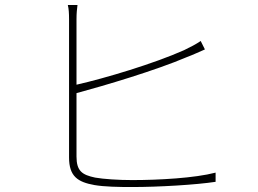

<svg xmlns="http://www.w3.org/2000/svg" viewBox="-20 -771 1040 773"><path d="M292 -751H253C257 -735 258 -717 258 -693C258 -648 258 -215 258 -137C258 -61 293 -38 360 -26C400 -19 458 -18 512 -18C620 -18 769 -27 848 -39V-76C764 -54 619 -46 512 -46C458 -46 396 -50 363 -56C311 -67 288 -82 288 -141V-396C403 -427 608 -488 732 -541C759 -551 786 -564 805 -572L788 -606C771 -594 746 -581 721 -569C600 -515 403 -456 288 -430V-693C288 -720 290 -734 292 -751Z"/></svg>

Font: Noto Sans CJK HK Thin
Style: Regular
Weight: 100
Designer: Ryoko NISHIZUKA 西塚涼子 (kana, bopomofo & ideographs); Paul D. Hunt (Latin, Greek & Cyrillic); Sandoll Communications 산돌커뮤니
Foundry: Adobe
Version: Version 2.004;hotconv 1.0.118;makeotfexe 2.5.65603